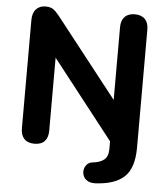

<svg xmlns="http://www.w3.org/2000/svg" viewBox="-60 -767 872 1008"><g transform="rotate(5 376.5 -263.0)"><path d="M480 188Q454 189 438 179Q422 169 416 153.5Q410 138 413 122Q416 106 427 94Q438 82 457 80Q496 76 517 58.5Q538 41 538 2V-59L568 0L189 -484H215V-66Q215 -30 197 -10.5Q179 9 143 9Q108 9 89.5 -10.5Q71 -30 71 -66V-636Q71 -674 89.5 -694Q108 -714 139 -714Q166 -714 180.5 -703.5Q195 -693 214 -669L565 -222H538V-640Q538 -675 556.5 -694.5Q575 -714 610 -714Q645 -714 663.5 -694.5Q682 -675 682 -640V-18Q682 90 632.5 136.5Q583 183 480 188Z"/></g></svg>

Font: Nunito ExtraLight ExtraBold
Style: Regular
Weight: 800
Version: Version 3.602